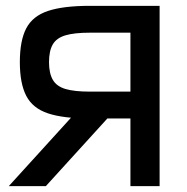

<svg xmlns="http://www.w3.org/2000/svg" viewBox="-20 -638 640 658"><path d="M427 0V-526H288Q235 -526 204.5 -517Q174 -508 161 -486Q148 -464 148 -425Q148 -387 161 -364.5Q174 -342 204.5 -333Q235 -324 288 -324H499V-232H288Q197 -232 144.5 -249.5Q92 -267 70 -309.5Q48 -352 48 -425Q48 -499 70 -541Q92 -583 144.5 -600.5Q197 -618 288 -618H527V0ZM10 0 281 -298H408L137 0Z"/></svg>

Font: Victor Mono
Style: Bold
Weight: 700
Monospace: yes
Designer: Rune Bjørnerås
Version: Version 1.561;gftools[0.9.30]